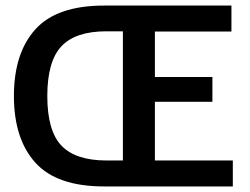

<svg xmlns="http://www.w3.org/2000/svg" viewBox="-20 -670 898 690"><path d="M354.2 0Q184.2 0 107.1 -85.4Q30 -170.8 30 -325Q30 -479.2 107.1 -564.6Q184.2 -650 354.2 -650H811.7V-556.7H536.7V-393.3H743.3V-304.2H536.7V-93.3H816.7V0ZM362.5 -93.3H421.7V-557.5H362.5Q250.8 -557.5 200.4 -503.3Q150 -449.2 150 -325Q150 -200 200.8 -146.7Q251.7 -93.3 362.5 -93.3Z"/></svg>

Font: Familjen Grotesk GF Medium
Style: Regular
Weight: 500
Designer: Anders Wikstroem, Jonas Baeckman, Matilda Gysing, Kristian Moeller
Foundry: Familjen STHLM AB
Version: Version 2.000; Beta; Release 4; Build 6